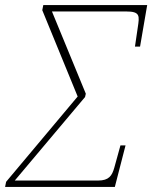

<svg xmlns="http://www.w3.org/2000/svg" viewBox="-72 -734 598 754"><path d="M-52 0H379L421 -163H401L377 -76C368 -44 356 -25 313 -25H-14L262 -353L265 -366L132 -689H423C479 -689 476 -672 469 -626L458 -551H478L506 -714H98L94 -694L233 -355L-48 -20Z"/></svg>

Font: Noto Serif SemiCondensed Thin
Style: Italic
Weight: 100
Width: 4
Italic angle: -12°
Designer: Monotype Design Team
Foundry: Monotype Imaging Inc.
Version: Version 2.013